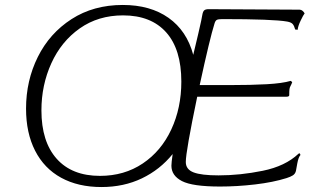

<svg xmlns="http://www.w3.org/2000/svg" viewBox="-20 -739 1248 774"><path d="M1186 -121Q1190 -121 1191 -114Q1183 -105 1178.5 -80.5Q1174 -56 1173 -50Q1170 -38 1160.5 -32Q1151 -26 1135 -21Q1081 -4 1008.5 4.5Q936 13 867 13Q756 13 713.5 -9Q671 -31 671 -71Q671 -83 676 -118Q625 -55 552 -20Q479 15 389 15Q295 15 226.5 -22.5Q158 -60 121.5 -131.5Q85 -203 85 -301Q85 -414 132.5 -509.5Q180 -605 268.5 -662Q357 -719 475 -719Q586 -719 659.5 -667Q733 -615 759 -518Q783 -617 791 -655Q793 -664 795.5 -678.5Q798 -693 803.5 -697.5Q809 -702 821 -702L1188 -700Q1194 -700 1199.5 -695.5Q1205 -691 1208 -685Q1203 -679 1192 -656Q1181 -633 1180 -619L1170 -620Q1166 -635 1160 -642Q1154 -649 1138 -652Q1082 -662 876 -662Q859 -662 853.5 -658.5Q848 -655 845 -645Q826 -585 785 -396H905Q993 -396 1055.5 -399.5Q1118 -403 1152 -413L1158 -408Q1155 -399 1151.5 -393Q1148 -387 1147 -380Q1146 -373 1146 -355Q1146 -349 1133 -349H775Q729 -128 729 -86Q729 -56 760.5 -44Q792 -32 861 -32Q948 -32 1039 -50.5Q1130 -69 1183 -119Q1185 -121 1186 -121ZM711 -410Q711 -540 650 -608.5Q589 -677 476 -677Q376 -677 301.5 -624.5Q227 -572 187 -484Q147 -396 147 -294Q147 -168 208.5 -99Q270 -30 383 -30Q481 -30 555.5 -80Q630 -130 670.5 -217Q711 -304 711 -410Z"/></svg>

Font: Charmonman
Style: Regular
Weight: 400
Designer: Ekaluck Peanpanawate
Foundry: Cadson Demak Co.,Ltd.
Version: Version 1.000; ttfautohint (v1.6)